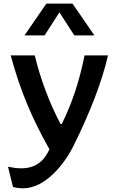

<svg xmlns="http://www.w3.org/2000/svg" viewBox="-20 -834 660 1066"><path d="M173 -526.5H39.5C92.5 -328.5 159 -174.5 254.5 -5L246.5 10.5C221 60 178 100.5 97.5 100.5C71 100.5 45 96 24.5 91.5L52 204C66 208 86 211.5 108 211.5C230.5 211.5 340 79 395 -38.5L413 -75.5C472 -200 543.5 -366.5 579.5 -526.5H449.5C418.5 -372.5 377 -255.5 323 -145.5H316C258.5 -255 206 -387.5 173 -526.5ZM116 -637.5H227.5L310 -765.5L392.5 -637.5H504L382.5 -814H237.5Z"/></svg>

Font: Monaspace Argon SemiBold
Style: Regular
Weight: 600
Designer: Riley Cran & the Lettermatic Team
Foundry: Lettermatic
Version: Version 1.000 (Monaspace Argon)